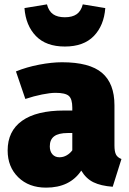

<svg xmlns="http://www.w3.org/2000/svg" viewBox="-20 -839 591 879"><path d="M536 -111 496 16Q442 12 408 -4.5Q374 -21 352 -58Q300 20 191 20Q112 20 63.5 -27.5Q15 -75 15 -150Q15 -239 81 -286Q147 -333 273 -333H311V-346Q311 -386 295 -400Q279 -414 234 -414Q210 -414 172.5 -406.5Q135 -399 96 -386L53 -512Q102 -532 159.5 -543Q217 -554 264 -554Q390 -554 447 -505.5Q504 -457 504 -357V-173Q504 -145 511 -131.5Q518 -118 536 -111ZM311 -151V-230H290Q248 -230 228 -215Q208 -200 208 -169Q208 -146 220 -132.5Q232 -119 252 -119Q270 -119 285.5 -128Q301 -137 311 -151ZM92 -802 195 -819Q203 -788 223 -774Q243 -760 277 -760Q311 -760 331 -774Q351 -788 359 -819L462 -802Q456 -722 409.5 -674Q363 -626 277 -626Q191 -626 144.5 -674Q98 -722 92 -802Z"/></svg>

Font: Fira Sans Black
Style: Regular
Weight: 900
Designer: Carrois Corporate & Edenspiekermann AG
Foundry: Carrois Corporate GbR & Edenspiekermann AG
Version: Version 4.203